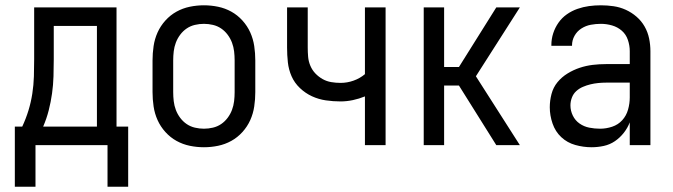

<svg xmlns="http://www.w3.org/2000/svg" viewBox="-20 -548 2540 725"><path d="M36 157V-70H64Q78 -100 87.5 -131Q97 -162 102 -194.5Q107 -227 108 -259.5Q109 -292 109 -325V-520H420V-70H464V157H386V0H114V157ZM143 -70H346V-450H183V-325Q183 -293 182 -260Q181 -227 176.5 -195Q172 -163 164 -131.5Q156 -100 143 -70Z M750 8Q723 8 696.5 2.5Q670 -3 646.5 -16Q623 -29 604.5 -49.5Q586 -70 575 -94.5Q564 -119 560 -146Q556 -173 556 -200V-320Q556 -347 560 -374Q564 -401 575 -425.5Q586 -450 604.5 -470.5Q623 -491 646.5 -504Q670 -517 696.5 -522.5Q723 -528 750 -528Q777 -528 803.5 -522.5Q830 -517 853.5 -504Q877 -491 895.5 -470.5Q914 -450 925 -425.5Q936 -401 940 -374Q944 -347 944 -320V-200Q944 -173 940 -146Q936 -119 925 -94.5Q914 -70 895.5 -49.5Q877 -29 853.5 -16Q830 -3 803.5 2.5Q777 8 750 8ZM750 -62Q767 -62 784 -66Q801 -70 815 -79.5Q829 -89 839.5 -103Q850 -117 856 -133Q862 -149 864 -166Q866 -183 866 -200V-320Q866 -337 864 -354Q862 -371 856 -387Q850 -403 839.5 -417Q829 -431 815 -440.5Q801 -450 784 -454Q767 -458 750 -458Q733 -458 716 -454Q699 -450 685 -440.5Q671 -431 660.5 -417Q650 -403 644 -387Q638 -371 636 -354Q634 -337 634 -320V-200Q634 -183 636 -166Q638 -149 644 -133Q650 -117 660.5 -103Q671 -89 685 -79.5Q699 -70 716 -66Q733 -62 750 -62Z M1358 0V-184Q1336 -175 1312.5 -170Q1289 -165 1266 -165Q1238 -165 1210.5 -169Q1183 -173 1158 -184.5Q1133 -196 1112.5 -215.5Q1092 -235 1081 -260Q1070 -285 1067 -312.5Q1064 -340 1064 -368V-520H1142V-368Q1142 -351 1143.5 -333.5Q1145 -316 1152 -299.5Q1159 -283 1171 -270.5Q1183 -258 1198 -249.5Q1213 -241 1230.5 -238Q1248 -235 1266 -235Q1291 -235 1315 -243.5Q1339 -252 1358 -268V-520H1436V0Z M1854 0 1713 -225H1657V0H1580V-520H1657V-295H1713L1854 -520H1943L1777 -260L1943 0Z M2214 8Q2183 8 2152.5 -0.5Q2122 -9 2099.5 -30Q2077 -51 2066.5 -81.5Q2056 -112 2056 -143Q2056 -168 2062.5 -193Q2069 -218 2085 -237.5Q2101 -257 2123 -270.5Q2145 -284 2169 -292Q2193 -300 2218 -303Q2243 -306 2269 -306H2358V-355Q2358 -376 2351 -397Q2344 -418 2328 -432Q2312 -446 2291 -452Q2270 -458 2249 -458Q2230 -458 2211 -454.5Q2192 -451 2175.5 -440.5Q2159 -430 2149.5 -413Q2140 -396 2140 -377V-375H2062V-378Q2062 -401 2069 -422.5Q2076 -444 2089 -462.5Q2102 -481 2120.5 -494Q2139 -507 2160.5 -514.5Q2182 -522 2204 -525Q2226 -528 2249 -528Q2273 -528 2297 -524.5Q2321 -521 2343 -511Q2365 -501 2383.5 -485Q2402 -469 2414 -448Q2426 -427 2431 -403Q2436 -379 2436 -355V0H2358V-86Q2350 -65 2335.5 -46.5Q2321 -28 2302 -15Q2283 -2 2260 3Q2237 8 2214 8ZM2246 -62Q2269 -62 2291.5 -69.5Q2314 -77 2329.5 -94Q2345 -111 2351.5 -134Q2358 -157 2358 -180V-236H2269Q2254 -236 2239 -234.5Q2224 -233 2209.5 -229.5Q2195 -226 2181 -220Q2167 -214 2156 -204Q2145 -194 2139.5 -179.5Q2134 -165 2134 -150Q2134 -130 2143 -111.5Q2152 -93 2168.5 -81.5Q2185 -70 2205 -66Q2225 -62 2246 -62Z"/></svg>

Font: HulyMono
Style: Regular
Weight: 400
Monospace: yes
Designer: Belleve Invis
Foundry: Belleve Invis
Version: Version 33.2.5; ttfautohint (v1.8.4)